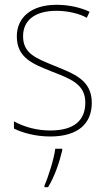

<svg xmlns="http://www.w3.org/2000/svg" viewBox="-20 -558 444 799"><path d="M362 -130C362 -226 287 -251 207 -284C132 -315 76 -334 76 -407C76 -477 130 -513 215 -513C260 -513 310 -502 341 -484L353 -509C317 -526 269 -538 215 -538C110 -538 50 -485 50 -407C50 -317 116 -292 199 -259C277 -229 335 -206 335 -131C335 -59 291 -15 189 -15C134 -15 82 -29 38 -53V-23C70 -7 125 10 189 10C305 10 362 -44 362 -130ZM239 68V61H210C205 103 180 181 165 214V221H180C208 175 227 118 239 68Z"/></svg>

Font: Noto Sans Georgian SemiCondensed Thin
Style: Regular
Weight: 100
Width: 4
Designer: Monotype Design Team, Akaki Razmadze
Foundry: Google LLC
Version: Version 2.005